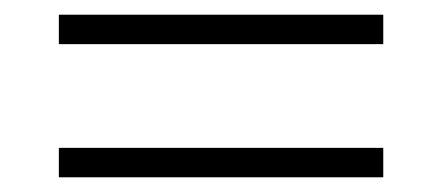

<svg xmlns="http://www.w3.org/2000/svg" viewBox="-20 -478 601 261"><path d="M60 -458H501V-418H60ZM60 -277H501V-237H60Z"/></svg>

Font: Bitter Pro Light
Style: Regular
Weight: 300
Designer: Sol Matas, and Bitter project Authors
Foundry: Sol Matas
Version: Version 1.010